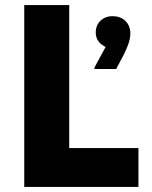

<svg xmlns="http://www.w3.org/2000/svg" viewBox="-20 -740 600 760"><path d="M76 -720V0H528V-154H254V-720ZM398 -554 354 -473V-467H440L470 -524C479 -543 496 -576 496 -607C496 -651 465 -676 426 -676C387 -676 359 -650 359 -611C359 -578 381 -563 398 -554Z"/></svg>

Font: Kufam Arabic Latin Roman Bold
Style: Regular
Weight: 700
Designer: Wael Morcos & Artur Schmal
Version: Version 1.200;PS 001.200;hotconv 1.0.88;makeotf.lib2.5.64775